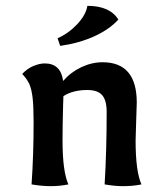

<svg xmlns="http://www.w3.org/2000/svg" viewBox="-20 -631 559 657"><path d="M88 0Q95 -100 95 -213Q95 -268 91.5 -297Q88 -326 80.5 -343Q73 -360 56 -378Q74 -397 95 -405.5Q116 -414 133 -414Q188 -414 196 -354Q222 -384 258 -401Q294 -418 331 -418Q448 -418 448 -280L446 -217L444 -150Q444 -45 464 0Q436 6 401 6Q373 6 338 0Q345 -114 345 -248Q345 -288 329.5 -305.5Q314 -323 279 -323Q229 -323 197 -302L196 -273Q194 -203 194 -150Q194 -45 214 0Q185 6 154 6Q123 6 88 0ZM177 -500Q215 -517 244.5 -548.5Q274 -580 279 -611Q356 -611 385 -564Q354 -530 302 -506.5Q250 -483 186 -474Z"/></svg>

Font: Mirza Medium
Style: Regular
Weight: 500
Designer: Arabic design by Kourosh Beigpour, Latin design by Eduardo Tunni, engineering by Lasse Fister
Version: Version 1.0010g